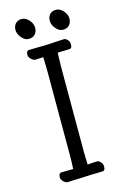

<svg xmlns="http://www.w3.org/2000/svg" viewBox="-131 -926 636 990"><g transform="rotate(-15 187.0 -431.0)"><path d="M329 -807Q329 -785 316.5 -772Q304 -759 283 -759Q262 -759 245 -779.5Q228 -800 228 -821Q228 -842 240 -855Q252 -868 273 -868Q294 -868 311.5 -848.5Q329 -829 329 -807ZM146 -807Q146 -785 133.5 -772Q121 -759 100 -759Q79 -759 62 -779.5Q45 -800 45 -821Q45 -842 57 -855Q69 -868 90 -868Q111 -868 128.5 -848.5Q146 -829 146 -807ZM147 -649Q117 -647 105 -647Q95 -647 83.5 -657.5Q72 -668 71 -680Q71 -704 86 -704L186 -706L233 -709L274 -711Q283 -711 292.5 -701Q302 -691 302 -678V-674Q302 -654 288 -654L225 -652Q225 -634 224 -621L223 -568V-126Q223 -97 225 -55Q258 -58 276 -58Q285 -58 294.5 -48Q304 -38 304 -25V-21Q304 -1 290 -1L259 0Q236 0 200 2L152 4Q132 4 104 6Q94 7 82 -3.5Q70 -14 69 -27Q69 -51 84 -51Q123 -51 147 -52Q149 -90 149 -127V-569Q149 -603 147 -649Z"/></g></svg>

Font: ToneOZ-Pinyin-WenKai-Regular
Style: Regular
Weight: 400
Designer: Fontworks Inc.
Foundry: ToneOZ
Version: Version 0.240331